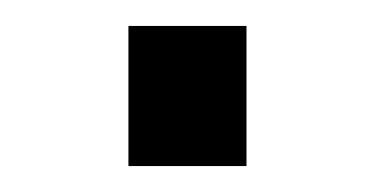

<svg xmlns="http://www.w3.org/2000/svg" viewBox="-20 -435 289 148"><path d="M79 -415H170V-307H79Z"/></svg>

Font: Almarai Light
Style: Regular
Weight: 300
Designer: Boutros International 2019
Foundry: Created by Boutros International 2019
Version: Version 1.10